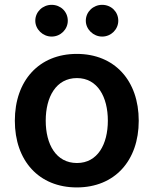

<svg xmlns="http://www.w3.org/2000/svg" viewBox="-20 -780 648 810"><path d="M304 10.7C463.8 10.7 565.3 -101.9 565.3 -270.6C565.3 -439.6 463.8 -552.6 304 -552.6C144.2 -552.6 42.6 -439.6 42.6 -270.6C42.6 -101.9 144.2 10.7 304 10.7ZM128.9 -692.5C128.9 -656.6 160.5 -625.7 197.8 -625.7C236.2 -625.7 266 -656.6 266 -692.5C266 -730.5 236.2 -759.6 197.8 -759.6C160.5 -759.6 128.9 -730.5 128.9 -692.5ZM172.9 -271C172.9 -370.7 216.3 -450.6 304.7 -450.6C391.7 -450.6 435 -370.7 435 -271C435 -171.2 391.7 -92.3 304.7 -92.3C216.3 -92.3 172.9 -171.2 172.9 -271ZM342 -692.5C342 -656.6 373.6 -625.7 410.9 -625.7C449.2 -625.7 479 -656.6 479 -692.5C479 -730.5 449.2 -759.6 410.9 -759.6C373.6 -759.6 342 -730.5 342 -692.5Z"/></svg>

Font: Margiela Sans Semi Bold
Style: Regular
Weight: 600
Designer: Stefan Endress, Andreas Faust
Version: Version 1.100;FEAKit 1.0